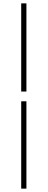

<svg xmlns="http://www.w3.org/2000/svg" viewBox="-20 -846 283 1141"><path d="M106 -302V-826H137V-302ZM106 275V-244H137V275Z"/></svg>

Font: Noto Sans JP
Style: Regular
Weight: 100
Designer: Ryoko NISHIZUKA 西塚涼子 (kana, bopomofo & ideographs); Paul D. Hunt (Latin, Greek & Cyrillic); Sandoll Communications 산돌커뮤니
Foundry: Adobe
Version: Version 2.004;hotconv 1.0.118;makeotfexe 2.5.65603